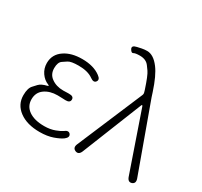

<svg xmlns="http://www.w3.org/2000/svg" viewBox="-165 -1033 1340 1271"><g transform="rotate(30 505.0 -397.5)"><path d="M270 13Q173 13 114.5 -30.5Q56 -74 56 -145Q56 -200 79 -223Q91 -236 103 -249Q121 -268 163 -278Q170 -280 170 -282.5Q170 -285 162 -288Q129 -301 106.5 -333.5Q84 -366 84 -407Q84 -474 141 -512Q193 -547 275 -547Q363 -547 416 -507Q445 -486 430 -466Q416 -447 387 -468Q347 -497 276 -497Q218 -497 197 -483Q182 -473 167 -463Q143 -448 143 -402Q143 -356 177 -331Q214 -303 269 -303Q287 -303 305 -304H313Q349 -305 349 -280Q349 -254 313 -255L289 -256Q271 -257 253 -257Q195 -257 155.5 -229Q116 -201 116 -148.5Q116 -96 159 -66Q202 -36 277 -36Q323 -36 359 -50Q395 -64 405 -72Q433 -95 449 -76Q464 -56 436 -34Q415 -18 371.5 -2.5Q328 13 270 13Z M582 -18Q568 15 541 4Q513 -8 527 -41L738 -539Q743 -550 739 -562L735 -576Q704 -671 686 -696Q676 -711 665 -725Q642 -757 594 -757Q559 -757 547 -749.5Q535 -742 522 -765Q509 -789 548 -797L580 -804Q600 -808 620 -808Q669 -808 714 -748Q752 -698 787 -591Q792 -574 798 -557L984 -44Q996 -10 969 0Q942 9 930 -25L775 -474Q772 -481 769.5 -481Q767 -481 764 -473Z"/></g></svg>

Font: Resource Han Rounded KR Light
Style: Regular
Weight: 300
Designer: Cyano Hao (round all glyphs); Ryoko NISHIZUKA 西塚涼子 (kana, bopomofo & ideographs); Paul D. Hunt (Latin, Greek & Cyrillic)
Foundry: Cyano Hao
Version: 0.990